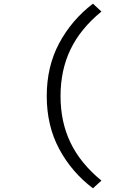

<svg xmlns="http://www.w3.org/2000/svg" viewBox="-20 -833 707 1047"><path d="M486.8 193.8Q370.1 105.5 302.5 -21.2Q234.9 -147.9 234.9 -309.1Q234.9 -470.2 302.5 -596.9Q370.1 -723.6 486.8 -813L533.2 -770Q418.9 -676.8 364.5 -563.5Q310.1 -450.2 310.1 -309.1Q310.1 -168 364.5 -54.9Q418.9 58.1 533.2 151.9Z"/></svg>

Font: Shanggu Mono N
Style: Regular
Weight: 350
Designer: GuiWonder
Version: Version 1.021